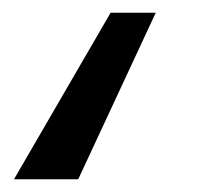

<svg xmlns="http://www.w3.org/2000/svg" viewBox="-20 -149 341 302"><path d="M154 -129H225L103 133H2Z"/></svg>

Font: Fira Sans Variable
Style: Italic
Weight: 397
Italic angle: -8°
Designer: Carrois Corporate & Edenspiekermann AG
Foundry: Carrois Corporate GbR & Edenspiekermann AG
Version: Version 4.202